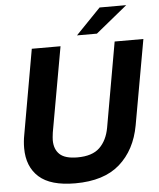

<svg xmlns="http://www.w3.org/2000/svg" viewBox="-63 -1016 900 1085"><g transform="rotate(-5 387.0 -473.0)"><path d="M49 -207Q49 -245 56 -281L141 -763H304L218 -281Q214 -251 214 -238Q214 -186 244.5 -157.5Q275 -129 345 -129Q429 -129 471 -169.5Q513 -210 526 -281L611 -763H774L688 -281Q663 -143 573 -63.5Q483 16 320 16Q180 16 114.5 -43Q49 -102 49 -207ZM515 -816H402L543 -962H694Z"/></g></svg>

Font: Open Sauce One ExtraBold Italic
Style: Regular
Weight: 800
Italic angle: -10°
Designer: Alfredo Marco Pradil
Foundry: Creative Sauce Fz LLC
Version: Version 1.477